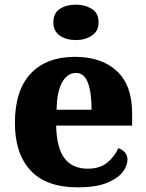

<svg xmlns="http://www.w3.org/2000/svg" viewBox="-20 -794 626 824"><path d="M314 10Q178 10 111 -62.5Q44 -135 44 -266Q44 -406 111.5 -478Q179 -550 302 -550Q416 -550 481.5 -489Q547 -428 547 -309V-255H221Q223 -159 257 -114.5Q291 -70 357 -70Q408 -70 439.5 -95.5Q471 -121 488 -158Q504 -153 515.5 -140.5Q527 -128 527 -110Q527 -82 505.5 -54.5Q484 -27 437 -8.5Q390 10 314 10ZM373 -323Q373 -398 357 -439.5Q341 -481 306 -481Q269 -481 246.5 -440.5Q224 -400 223 -323ZM306 -622Q265 -622 237 -641Q209 -660 209 -698Q209 -738 237 -756Q265 -774 306 -774Q345 -774 374 -756Q403 -738 403 -698Q403 -660 374 -641Q345 -622 306 -622Z"/></svg>

Font: Noto Serif Sinhala ExtraBold
Style: Regular
Weight: 800
Designer: Jelle Bosma - Monotype Design Team
Foundry: Monotype Imaging Inc.
Version: Version 2.007; ttfautohint (v1.8.4.7-5d5b)